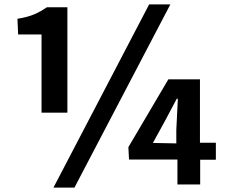

<svg xmlns="http://www.w3.org/2000/svg" viewBox="-20 -791 1021 869"><path d="M62 -635H168V-281H285V-758H192C153 -732 122 -716 59 -706ZM222 58H317L751 -771H655ZM564 -69H783V44H886V-68H957V-145H885V-432H742L561 -125ZM672 -144 729 -248 780 -344H785L778 -203V-142Z"/></svg>

Font: GenEiGothic-pro-Regular
Style: Bold
Weight: 700
Designer: Ryoko NISHIZUKA (kana & ideographs); Paul D. Hunt (Latin, Greek & Cyrillic); Wenlong ZHANG (bopomofo); Sandoll Communica
Foundry: Adobe Systems Incorporated; o_tamon
Version: Version 1.000.140830